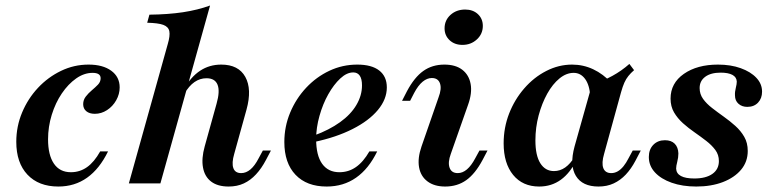

<svg xmlns="http://www.w3.org/2000/svg" viewBox="-20 -661 2788 692"><path d="M190.3 11.3Q119.4 11.3 79 -31.5Q38.7 -74.2 38.7 -150Q38.7 -205.6 59.7 -255.6Q80.6 -305.6 116.9 -344.4Q153.2 -383.1 200 -405.6Q246.8 -428.2 299.2 -428.2Q350.8 -428.2 381 -406Q411.3 -383.9 411.3 -346Q411.3 -321.8 398.8 -299.6Q386.3 -277.4 365.7 -264.1Q345.2 -250.8 321.8 -250.8Q302.4 -250.8 291.1 -260.1Q279.8 -269.4 279.8 -285.5Q279.8 -300.8 289.1 -312.9Q298.4 -325 310.9 -335.5Q323.4 -346 333.1 -356Q342.7 -366.1 342.7 -379Q342.7 -398.4 313.7 -398.4Q283.1 -398.4 254.4 -378.2Q225.8 -358.1 202.8 -324.2Q179.8 -290.3 166.5 -247.2Q153.2 -204 153.2 -158.9Q153.2 -102.4 174.2 -71.4Q195.2 -40.3 235.5 -40.3Q267.7 -40.3 293.5 -58.5Q319.4 -76.6 341.1 -115.3H369.4Q338.7 -52.4 294 -20.6Q249.2 11.3 190.3 11.3Z M444.4 0 584.7 -502.4Q593.5 -532.3 590.3 -548.4Q587.1 -564.5 568.5 -571.4Q550 -578.2 510.5 -579L518.5 -608.1Q586.3 -608.9 639.5 -616.9Q692.7 -625 737.1 -641.1L558.1 0ZM804 11.3Q764.5 11.3 741.1 -6.5Q717.7 -24.2 711.7 -56.9Q705.6 -89.5 717.7 -133.1L760.5 -287.1Q773.4 -332.3 764.1 -355.6Q754.8 -379 724.2 -379Q700.8 -379 681 -365.3Q661.3 -351.6 645.2 -324.2L642.7 -339.5Q667.7 -383.9 701.2 -406Q734.7 -428.2 777.4 -428.2Q839.5 -428.2 864.1 -383.9Q888.7 -339.5 868.5 -266.1L824.2 -106.5Q814.5 -73.4 821 -55.2Q827.4 -37.1 849.2 -37.1Q866.9 -37.1 882.7 -50.4Q898.4 -63.7 912.1 -90.3L927.4 -118.5H956.5L938.7 -84.7Q922.6 -54 902.8 -32.7Q883.1 -11.3 858.9 0Q834.7 11.3 804 11.3Z M1157.3 11.3Q1085.5 11.3 1045.2 -31Q1004.8 -73.4 1004.8 -149.2Q1004.8 -204.8 1025.8 -255.2Q1046.8 -305.6 1083.5 -344.8Q1120.2 -383.9 1167.3 -406Q1214.5 -428.2 1267.7 -428.2Q1319.4 -428.2 1346.8 -406.9Q1374.2 -385.5 1374.2 -346Q1374.2 -303.2 1341.9 -264.5Q1309.7 -225.8 1250.8 -196Q1191.9 -166.1 1112.1 -149.2V-172.6Q1166.9 -192.7 1205.6 -220.6Q1244.4 -248.4 1264.5 -282.7Q1284.7 -316.9 1284.7 -353.2Q1284.7 -376.6 1276.6 -388.3Q1268.5 -400 1253.2 -400Q1229.8 -400 1206.5 -378.2Q1183.1 -356.5 1163.3 -321.4Q1143.5 -286.3 1131.5 -243.5Q1119.4 -200.8 1119.4 -159.7Q1119.4 -100.8 1141.1 -70.6Q1162.9 -40.3 1203.2 -40.3Q1236.3 -40.3 1262.9 -58.9Q1289.5 -77.4 1311.3 -115.3H1339.5Q1308.9 -52.4 1263.3 -20.6Q1217.7 11.3 1157.3 11.3Z M1584.7 11.3Q1545.2 11.3 1520.6 -7.3Q1496 -25.8 1490.3 -58.5Q1484.7 -91.1 1499.2 -133.1L1560.5 -309.7Q1572.6 -341.1 1565.7 -360.5Q1558.9 -379.8 1536.3 -379.8Q1519.4 -379.8 1503.2 -366.5Q1487.1 -353.2 1472.6 -325.8L1458.1 -297.6H1429L1446.8 -332.3Q1473.4 -382.3 1505.6 -405.2Q1537.9 -428.2 1581.5 -428.2Q1621.8 -428.2 1646 -409.7Q1670.2 -391.1 1676.2 -358.5Q1682.3 -325.8 1666.9 -283.1L1604.8 -106.5Q1593.5 -75.8 1600.4 -56.5Q1607.3 -37.1 1629.8 -37.1Q1664.5 -37.1 1692.7 -90.3L1708.1 -118.5H1737.1L1719.4 -84.7Q1692.7 -34.7 1660.5 -11.7Q1628.2 11.3 1584.7 11.3ZM1646.8 -499.2Q1618.5 -499.2 1600.4 -516.1Q1582.3 -533.1 1582.3 -558.9Q1582.3 -587.9 1603.6 -607.3Q1625 -626.6 1656.5 -626.6Q1684.7 -626.6 1702.4 -610.1Q1720.2 -593.5 1720.2 -567.7Q1720.2 -538.7 1698.8 -519Q1677.4 -499.2 1646.8 -499.2Z M1923.4 11.3Q1863.7 11.3 1829.4 -30.6Q1795.2 -72.6 1795.2 -144.4Q1795.2 -200.8 1814.9 -251.6Q1834.7 -302.4 1869.4 -342.3Q1904 -382.3 1948.8 -405.2Q1993.5 -428.2 2041.9 -428.2Q2082.3 -428.2 2118.1 -411.3Q2154 -394.4 2183.9 -362.1L2107.3 -314.5Q2104.8 -354.8 2088.7 -376.6Q2072.6 -398.4 2047.6 -398.4Q2021 -398.4 1996.4 -378.2Q1971.8 -358.1 1952.4 -323.4Q1933.1 -288.7 1921.4 -245.2Q1909.7 -201.6 1909.7 -154.8Q1909.7 -100.8 1927.4 -72.6Q1945.2 -44.4 1976.6 -44.4Q1998.4 -44.4 2016.9 -57.3Q2035.5 -70.2 2051.6 -96.8L2058.1 -85.5Q2035.5 -37.9 2001.6 -13.3Q1967.7 11.3 1923.4 11.3ZM2137.1 11.3Q2079 11.3 2055.6 -27Q2032.3 -65.3 2050.8 -133.1L2113.7 -356.5Q2154 -369.4 2187.1 -387.5Q2220.2 -405.6 2248.4 -430.6L2265.3 -408.1Q2253.2 -397.6 2244.8 -387.1Q2236.3 -376.6 2230.2 -362.9Q2224.2 -349.2 2218.5 -329L2157.3 -106.5Q2147.6 -73.4 2154.4 -55.2Q2161.3 -37.1 2183.1 -37.1Q2195.2 -37.1 2206.5 -43.5Q2217.7 -50 2227.4 -62.1Q2237.1 -74.2 2245.2 -90.3L2260.5 -118.5H2289.5L2270.2 -81.5Q2254.8 -52.4 2235.5 -31.9Q2216.1 -11.3 2191.9 0Q2167.7 11.3 2137.1 11.3Z M2489.5 11.3Q2439.5 11.3 2400.8 -2.4Q2362.1 -16.1 2340.3 -39.9Q2318.5 -63.7 2318.5 -95.2Q2318.5 -122.6 2334.7 -139.1Q2350.8 -155.6 2376.6 -155.6Q2399.2 -155.6 2411.7 -143.1Q2424.2 -130.6 2425 -108.1Q2425 -93.5 2421 -78.2Q2416.9 -62.9 2416.9 -53.2Q2417.7 -35.5 2434.3 -26.6Q2450.8 -17.7 2482.3 -17.7Q2524.2 -17.7 2547.6 -34.3Q2571 -50.8 2571 -80.6Q2571 -103.2 2558.1 -120.6Q2545.2 -137.9 2525.4 -153.2Q2505.6 -168.5 2483.5 -183.9Q2461.3 -199.2 2441.5 -216.9Q2421.8 -234.7 2409.3 -256Q2396.8 -277.4 2396.8 -305.6Q2396.8 -361.3 2444.8 -394.8Q2492.7 -428.2 2567.7 -428.2Q2613.7 -428.2 2649.6 -415.3Q2685.5 -402.4 2706 -380.6Q2726.6 -358.9 2726.6 -330.6Q2726.6 -306.5 2712.1 -291.1Q2697.6 -275.8 2673.4 -275.8Q2654 -275.8 2641.5 -287.1Q2629 -298.4 2629 -316.9Q2628.2 -329.8 2631.9 -344Q2635.5 -358.1 2635.5 -366.9Q2634.7 -383.1 2619.8 -391.1Q2604.8 -399.2 2577.4 -399.2Q2541.9 -399.2 2521.8 -384.3Q2501.6 -369.4 2501.6 -343.5Q2501.6 -321.8 2514.1 -304.4Q2526.6 -287.1 2546.4 -271.8Q2566.1 -256.5 2588.3 -240.7Q2610.5 -225 2630.2 -207.3Q2650 -189.5 2662.5 -167.7Q2675 -146 2675 -116.9Q2675 -78.2 2651.2 -49.6Q2627.4 -21 2585.5 -4.8Q2543.5 11.3 2489.5 11.3Z"/></svg>

Font: Playfair 5pt SemiExpanded Light
Style: Bold Italic
Weight: 700
Italic angle: -15.6°
Version: Version 2.001;gftools[0.9.30]